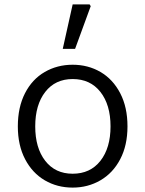

<svg xmlns="http://www.w3.org/2000/svg" viewBox="-20 -839 660 872"><path d="M61 -265Q61 -352 93.5 -415.5Q126 -479 183 -512Q240 -545 310 -545Q380 -545 436.5 -512Q493 -479 526 -415.5Q559 -352 559 -265Q559 -179 526 -116Q493 -53 436 -20Q379 13 310 13Q240 13 183.5 -20Q127 -53 94 -116Q61 -179 61 -265ZM482 -265Q482 -363 436 -421.5Q390 -480 310 -480Q231 -480 185.5 -421.5Q140 -363 140 -265Q140 -167 185.5 -108.5Q231 -50 310 -50Q390 -50 436 -108.5Q482 -167 482 -265ZM310 -819H387L392 -811L321 -617H265Z"/></svg>

Font: Nebula Sans Book
Style: Regular
Weight: 400
Designer: Paul D. Hunt for Adobe (as Source Sans)
Foundry: Nebula Entertainment & Broadcasting LLC
Version: Version 1.010